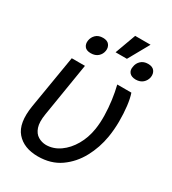

<svg xmlns="http://www.w3.org/2000/svg" viewBox="-200 -930 938 1046"><g transform="rotate(30 269.5 -407.0)"><path d="M98.6 -545.9H181.6L127 -210Q118.2 -156.7 128.9 -125.5Q139.6 -94.2 162.4 -80.6Q185.1 -66.9 212.9 -66.4Q259.3 -66.9 299.1 -95Q338.9 -123 366.5 -170.7Q394 -218.3 403.3 -277.3Q409.7 -317.9 408.7 -364.5Q407.7 -411.1 401.4 -458.3Q395 -505.4 384.8 -545.9H473.6Q483.9 -516.1 489.3 -471.2Q494.6 -426.3 494.4 -375.5Q494.1 -324.7 486.3 -277.3Q474.1 -202.6 438.7 -137.2Q403.3 -71.8 345.2 -31Q287.1 9.8 205.1 9.8Q116.7 9.8 70.6 -43.5Q24.4 -96.7 43 -211.9ZM289.1 -693.4 336.9 -824.2H433.6L360.4 -693.4ZM127 -673.8Q130.4 -695.8 146.7 -711.7Q163.1 -727.5 191.4 -727.5Q218.8 -727.5 230.7 -711.7Q242.7 -695.8 239.3 -673.8Q235.8 -651.4 218.8 -636.2Q201.7 -621.1 173.8 -621.1Q146.5 -621.1 135 -636.2Q123.5 -651.4 127 -673.8ZM410.2 -671.9Q413.1 -695.3 430.2 -711.4Q447.3 -727.5 474.6 -727.5Q502.9 -727.5 514.9 -711.4Q526.9 -695.3 523.4 -671.9Q519 -649.4 502.4 -634.5Q485.8 -619.6 458 -619.1Q430.2 -619.6 417.7 -634.5Q405.3 -649.4 410.2 -671.9Z"/></g></svg>

Font: Inter Tight
Style: Italic
Weight: 400
Italic angle: -9.39999°
Designer: Rasmus Andersson
Foundry: rsms
Version: Version 3.002